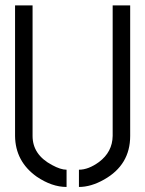

<svg xmlns="http://www.w3.org/2000/svg" viewBox="-20 -704 551 728"><path d="M37.1 -188.5V-683.6H103.5V-188.5Q103.5 -117.2 177.7 -78.1Q210 -60.5 232.4 -60.5V4.9Q176.8 4.9 119.1 -34.2Q38.1 -91.8 37.1 -188.5ZM279.3 4.9V-60.5Q315.4 -60.5 355.5 -89.8Q406.2 -127.9 407.2 -188.5V-683.6H473.6V-188.5Q473.6 -79.1 375 -23.4Q325.2 4.9 279.3 4.9Z"/></svg>

Font: Post No Bills Jaffna Medium
Style: Regular
Weight: 500
Designer: Kosala Senevirathne, Siva Puranthara, Lasantha Premarathna, Tharique Azeez
Foundry: Mooniak
Version: Version 1.220 ; ttfautohint (v1.6)